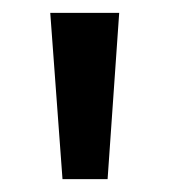

<svg xmlns="http://www.w3.org/2000/svg" viewBox="-20 -734 262 298"><path d="M165 -714H58L77 -456H147Z"/></svg>

Font: Noto Sans Gujarati Condensed Medium
Style: Regular
Weight: 500
Width: 3
Designer: Jelle Bosma - Monotype Design Team, Universal Thirst
Foundry: Monotype Imaging Inc.
Version: Version 2.106